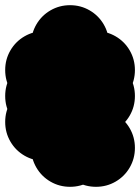

<svg xmlns="http://www.w3.org/2000/svg" viewBox="-70 -620 540 740"><path d="M150 -250Q150 -291 170 -325.5Q190 -360 224.5 -380Q259 -400 300 -400Q341 -400 375.5 -380Q410 -360 430 -325.5Q450 -291 450 -250Q450 -209 430 -174.5Q410 -140 375.5 -120Q341 -100 300 -100Q259 -100 224.5 -120Q190 -140 170 -174.5Q150 -209 150 -250ZM150 -350Q150 -391 170 -425.5Q190 -460 224.5 -480Q259 -500 300 -500Q341 -500 375.5 -480Q410 -460 430 -425.5Q450 -391 450 -350Q450 -309 430 -274.5Q410 -240 375.5 -220Q341 -200 300 -200Q259 -200 224.5 -220Q190 -240 170 -274.5Q150 -309 150 -350ZM50 -50Q50 -91 70 -125.5Q90 -160 124.5 -180Q159 -200 200 -200Q241 -200 275.5 -180Q310 -160 330 -125.5Q350 -91 350 -50Q350 -9 330 25.5Q310 60 275.5 80Q241 100 200 100Q159 100 124.5 80Q90 60 70 25.5Q50 -9 50 -50ZM150 -50Q150 -91 170 -125.5Q190 -160 224.5 -180Q259 -200 300 -200Q341 -200 375.5 -180Q410 -160 430 -125.5Q450 -91 450 -50Q450 -9 430 25.5Q410 60 375.5 80Q341 100 300 100Q259 100 224.5 80Q190 60 170 25.5Q150 -9 150 -50ZM50 -450Q50 -491 70 -525.5Q90 -560 124.5 -580Q159 -600 200 -600Q241 -600 275.5 -580Q310 -560 330 -525.5Q350 -491 350 -450Q350 -409 330 -374.5Q310 -340 275.5 -320Q241 -300 200 -300Q159 -300 124.5 -320Q90 -340 70 -374.5Q50 -409 50 -450ZM-50 -350Q-50 -391 -30 -425.5Q-10 -460 24.5 -480Q59 -500 100 -500Q141 -500 175.5 -480Q210 -460 230 -425.5Q250 -391 250 -350Q250 -309 230 -274.5Q210 -240 175.5 -220Q141 -200 100 -200Q59 -200 24.5 -220Q-10 -240 -30 -274.5Q-50 -309 -50 -350ZM-50 -250Q-50 -291 -30 -325.5Q-10 -360 24.5 -380Q59 -400 100 -400Q141 -400 175.5 -380Q210 -360 230 -325.5Q250 -291 250 -250Q250 -209 230 -174.5Q210 -140 175.5 -120Q141 -100 100 -100Q59 -100 24.5 -120Q-10 -140 -30 -174.5Q-50 -209 -50 -250ZM-50 -150Q-50 -191 -30 -225.5Q-10 -260 24.5 -280Q59 -300 100 -300Q141 -300 175.5 -280Q210 -260 230 -225.5Q250 -191 250 -150Q250 -109 230 -74.5Q210 -40 175.5 -20Q141 0 100 0Q59 0 24.5 -20Q-10 -40 -30 -74.5Q-50 -109 -50 -150ZM50 -150Q50 -191 70 -225.5Q90 -260 124.5 -280Q159 -300 200 -300Q241 -300 275.5 -280Q310 -260 330 -225.5Q350 -191 350 -150Q350 -109 330 -74.5Q310 -40 275.5 -20Q241 0 200 0Q159 0 124.5 -20Q90 -40 70 -74.5Q50 -109 50 -150Z"/></svg>

Font: TINY 5x3
Style: Regular
Weight: 400
Designer: Jack Halten Fahnestock
Foundry: Velvetyne Type Foundry
Version: Version 1.002